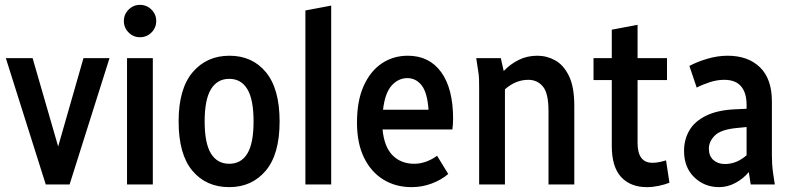

<svg xmlns="http://www.w3.org/2000/svg" viewBox="-20 -758 3256 789"><path d="M4 -519H114L219 -156L323 -519H430L266 0H168Z M489 -672Q489 -699 508.5 -718.5Q528 -738 555 -738Q583 -738 602.5 -718.5Q622 -699 622 -672Q622 -644 602.5 -624.5Q583 -605 555 -605Q528 -605 508.5 -624.5Q489 -644 489 -672ZM502 0V-519H608V0Z M714 -259Q714 -393 771.5 -461Q829 -529 923 -529Q1017 -529 1073 -461Q1129 -393 1129 -259Q1129 -124 1072 -56.5Q1015 11 922 11Q827 11 770.5 -56.5Q714 -124 714 -259ZM821 -259Q821 -169 847 -127Q873 -85 922 -85Q971 -85 996.5 -127Q1022 -169 1022 -259Q1022 -349 996.5 -391.5Q971 -434 922 -434Q873 -434 847 -391.5Q821 -349 821 -259Z M1235 0V-715L1341 -735V0Z M1447 -254Q1447 -344 1474.5 -405Q1502 -466 1549 -497.5Q1596 -529 1656 -529Q1744 -529 1793 -461.5Q1842 -394 1842 -269Q1842 -257 1841 -246Q1840 -235 1839 -226H1552Q1559 -154 1593.5 -119.5Q1628 -85 1682 -85Q1708 -85 1733 -94.5Q1758 -104 1776 -118L1822 -43Q1794 -19 1754.5 -4Q1715 11 1671 11Q1606 11 1555.5 -20Q1505 -51 1476 -110Q1447 -169 1447 -254ZM1654 -437Q1617 -437 1589.5 -406.5Q1562 -376 1554 -307H1741Q1736 -378 1712.5 -407.5Q1689 -437 1654 -437Z M1937 -519H2038L2050 -466Q2076 -494 2111 -511.5Q2146 -529 2188 -529Q2227 -529 2261.5 -510Q2296 -491 2318 -446Q2340 -401 2340 -323V0H2234V-302Q2234 -375 2211 -402.5Q2188 -430 2151 -430Q2099 -430 2055 -391V0H1949V-395Q1949 -416 1948.5 -433.5Q1948 -451 1944 -473Z M2419 -429V-519H2494V-636L2600 -656V-519H2721V-429H2600V-171Q2600 -89 2661 -89Q2685 -89 2717 -99L2731 -7Q2710 1 2686 6Q2662 11 2638 11Q2571 11 2532.5 -30.5Q2494 -72 2494 -159V-429Z M2791 -138Q2791 -184 2812.5 -221.5Q2834 -259 2881.5 -282.5Q2929 -306 3004 -309L3048 -311V-328Q3048 -376 3025.5 -403Q3003 -430 2956 -430Q2927 -430 2897.5 -420.5Q2868 -411 2843 -398L2813 -487Q2842 -503 2885 -516Q2928 -529 2970 -529Q3054 -529 3103 -481.5Q3152 -434 3152 -341V-123Q3152 -102 3153 -85Q3154 -68 3157 -46L3164 0H3065L3057 -51Q3035 -24 3002.5 -6.5Q2970 11 2935 11Q2875 11 2833 -29.5Q2791 -70 2791 -138ZM2893 -147Q2893 -117 2911.5 -100.5Q2930 -84 2959 -84Q3007 -84 3048 -120V-236L3008 -232Q2943 -226 2918 -201.5Q2893 -177 2893 -147Z"/></svg>

Font: Radio Canada Condensed Medium
Style: Regular
Weight: 500
Width: 3
Designer: Charles Daoud, Etienne Aubert Bonn, Alexandre Saumier Demers, Jacques Le Bailly
Foundry: Radio-Canada
Version: Version 2.104; ttfautohint (v1.8.4.7-5d5b);gftools[0.9.28.de